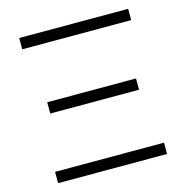

<svg xmlns="http://www.w3.org/2000/svg" viewBox="-106 -820 892 920"><g transform="rotate(-15 340.0 -360.0)"><path d="M610.5 -664V-720H70V-664ZM560.5 -332V-388H120V-332ZM610.5 0V-56H70V0Z"/></g></svg>

Font: Hauora Light
Style: Regular
Weight: 300
Designer: Wayne Shih
Foundry: WCYS
Version: Version 1.001;hotconv 1.0.109;makeotfexe 2.5.65596